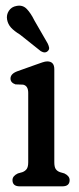

<svg xmlns="http://www.w3.org/2000/svg" viewBox="-20 -657 277 677"><path d="M171.5 -413V-85Q171.5 -68.5 176.5 -61Q181.5 -53.5 191.5 -50L207 -45.5Q225.5 -36.5 225.5 -22Q225.5 0 200 0H49.5Q24 0 24 -22Q24 -36.5 43 -45.5L59 -50Q68.5 -53.5 74 -61Q79.5 -68.5 79.5 -85V-329.5Q79.5 -354.5 61.5 -358.5L34.5 -359.5Q17 -365.5 17 -380Q17 -396.5 40.5 -405.5L105 -428.5Q119 -433.5 129.2 -437Q139.5 -440.5 146.5 -440.5Q171.5 -440.5 171.5 -413ZM101.5 -584.5 148 -504Q151.5 -497 153 -490Q154.5 -483 149 -477.5Q139.5 -467.5 124 -476.5L50.5 -535Q30 -547.5 19 -559.5Q8 -571.5 5 -588Q2 -604.5 11.2 -618.8Q20.5 -633 38 -636Q59.5 -640.5 74 -625.8Q88.5 -611 101.5 -584.5Z"/></svg>

Font: Fraunces 144pt SuperSoft
Style: Regular
Weight: 400
Version: Version 1.000;[b76b70a41]